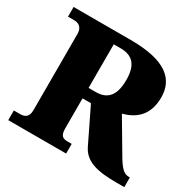

<svg xmlns="http://www.w3.org/2000/svg" viewBox="-155 -882 1064 1049"><g transform="rotate(30 376.5 -357.0)"><path d="M21 0H386V-61H362C333 -61 313 -67 313 -116V-306H366L471 -90C508 -15 590 0 706 0H753V-61H746C713 -61 691 -86 655 -148L541 -341C618 -362 683 -410 683 -525C683 -638 606 -714 382 -714H21V-653H59C79 -653 113 -646 113 -597V-116C113 -67 84 -61 59 -61H21ZM358 -372H313V-647H356C430 -647 470 -609 470 -513C470 -419 436 -372 358 -372Z"/></g></svg>

Font: Noto Serif Malayalam Black
Style: Regular
Weight: 900
Designer: Indian type Foundry, Jelle Bosma, Monotype Design Team
Foundry: Monotype Imaging Inc.
Version: Version 2.104